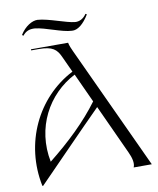

<svg xmlns="http://www.w3.org/2000/svg" viewBox="-95 -946 852 1033"><g transform="rotate(-10 331.0 -429.5)"><path d="M553 0H652L340 -673C333 -688 325 -706 322 -722H119V-716H161C236 -716 258 -695 277 -654L318 -565C114 -460 3 -227 52 12L56 13C176 -109 296 -234 416 -354L540 -84C554 -54 563 -22 553 0ZM119 -108C81 -298 175 -469 327 -547L400 -388C328 -290 230 -196 119 -108ZM85 -806 92 -801C110 -824 131 -831 159 -829C217 -823 299 -784 354 -782C384 -779 418 -805 448 -855L441 -859C423 -832 400 -824 380 -825C331 -829 242 -868 181 -872C152 -873 112 -850 85 -806Z"/></g></svg>

Font: Sinistre
Style: Regular
Weight: 400
Designer: Jules Durand
Foundry: Collletttivo
Version: Version 69.420;Glyphs 3.2 (3217)